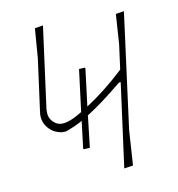

<svg xmlns="http://www.w3.org/2000/svg" viewBox="-60 -511 528 570"><g transform="rotate(-10 204.0 -226.0)"><path d="M106 -134Q81 -138 66 -156Q51 -174 52 -197L53 -206L74 -362L81 -452L106 -456L73 -209V-198Q73 -183 84.5 -171Q96 -159 111 -159Q134 -159 173 -183L189 -310L206 -311L208 -309L194 -196Q250 -232 309 -287L319 -362L325 -452L350 -456L304 -106L297 0L270 4L304 -250H299Q235 -197 191 -170L180 -74L162 -73L160 -75L170 -157Q147 -144 118 -134Z"/></g></svg>

Font: Alegreya Sans SC Thin
Style: Italic
Weight: 100
Italic angle: -7°
Designer: Juan Pablo del Peral
Foundry: Huerta Tipografica
Version: Version 2.007